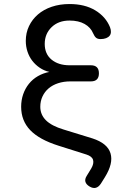

<svg xmlns="http://www.w3.org/2000/svg" viewBox="-20 -760 640 953"><path d="M442 -595Q430 -624 400 -641Q370 -658 325 -658Q270 -658 236 -625Q202 -592 202 -542Q202 -492 236 -464Q270 -436 325 -436H431Q451 -436 461 -426Q471 -416 471 -396Q471 -376 461 -366Q451 -356 431 -356H329Q296 -356 268.5 -347Q241 -338 221.5 -321.5Q202 -305 191 -281.5Q180 -258 180 -230Q180 -191 208 -163Q236 -135 296 -117L439 -73Q476 -61 498.5 -42.5Q521 -24 528.5 1Q536 26 529 55.5Q522 85 501 119L481 151Q470 168 456 172Q442 176 425 166Q408 156 404 142.5Q400 129 411 112L433 76Q447 52 442 34Q437 16 409 7L270 -37Q175 -67 130 -114Q85 -161 85 -230Q85 -263 95 -292Q105 -321 123.5 -344Q142 -367 168 -382Q194 -397 225 -403Q199 -409 177.5 -423.5Q156 -438 140.5 -458Q125 -478 116.5 -503.5Q108 -529 108 -557Q108 -597 124 -630.5Q140 -664 168.5 -688.5Q197 -713 237 -726.5Q277 -740 325 -740Q401 -740 453 -708.5Q505 -677 526 -625Q531 -612 530.5 -601Q530 -590 524 -582.5Q518 -575 506.5 -570.5Q495 -566 479 -566Q465 -566 457 -572.5Q449 -579 442 -595Z"/></svg>

Font: Maple Mono Normal
Style: Regular
Weight: 400
Monospace: yes
Designer: subframe7536
Version: Version 7.000